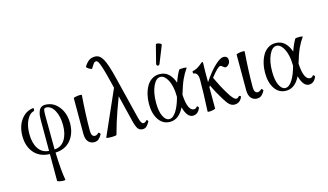

<svg xmlns="http://www.w3.org/2000/svg" viewBox="-107 -1083 2922 1713"><g transform="rotate(-15 1353.5 -226.5)"><path d="M313 268.1Q311 272.5 294.7 272.2Q278.3 272 258.5 267.6Q238.8 263.2 238.8 258.8V11.2Q146 8.3 94.5 -51.8Q43 -111.8 43 -207Q43 -295.4 86.4 -355.5Q129.9 -415.5 199.2 -423.8Q203.1 -424.3 204.6 -418Q206.1 -411.6 204.1 -404.5Q202.1 -397.5 198.2 -396Q158.2 -386.2 133.1 -334.5Q107.9 -282.7 107.9 -208Q107.9 -126 141.1 -74.2Q174.3 -22.5 238.8 -18.1V-313Q238.8 -331.5 241.2 -347.9Q243.7 -364.3 250.5 -383.3Q257.3 -402.3 272.7 -413.6Q288.1 -424.8 310.1 -424.8Q385.3 -424.8 434.6 -363Q483.9 -301.3 483.9 -207Q482.9 -112.3 431.6 -52Q380.4 8.3 291 11.2Q296.4 180.7 313 268.1ZM288.1 -334Q288.1 -176.3 290 -18.1Q352.5 -21.5 385.7 -73.7Q418.9 -126 418.9 -208Q418.9 -290.5 388.7 -344.7Q358.4 -398.9 312 -398.9Q296.9 -398.9 292.5 -386.5Q288.1 -374 288.1 -334Z M648.4 11.2Q616.7 11.2 595.2 -12.9Q573.7 -37.1 573.7 -86.9V-415Q573.7 -419.4 593.5 -423.6Q613.3 -427.7 630.4 -428.2Q647.5 -428.7 650.4 -424.8Q636.7 -244.1 636.7 -97.2Q636.7 -42 670.4 -42Q686.5 -42 703.6 -59.1Q708 -63.5 715.6 -55.9Q723.1 -48.3 721.7 -43Q707.5 -16.6 691.2 -2.7Q674.8 11.2 648.4 11.2Z M762.2 0 944.3 -412.1 928.2 -478Q908.2 -560.1 893.8 -605.7Q879.4 -651.4 869.9 -666.7Q860.4 -682.1 850.6 -682.1Q838.4 -682.1 830.3 -673.1Q822.3 -664.1 800.3 -627.9Q797.9 -623.5 784.7 -629.4Q771.5 -635.3 760 -645Q748.5 -654.8 751.5 -659.2Q773.4 -694.3 795.7 -709.7Q817.9 -725.1 852.5 -725.1Q895 -725.1 923.3 -674.8Q951.7 -624.5 984.4 -490.2L1081.5 -97.2Q1090.3 -64 1098.9 -51.5Q1107.4 -39.1 1118.2 -39.1Q1132.8 -39.1 1148.4 -57.1Q1153.3 -61 1158.9 -52.7Q1164.6 -44.4 1162.1 -41Q1145.5 -12.2 1131.3 -0.5Q1117.2 11.2 1098.1 11.2Q1068.8 11.2 1053.7 -9.3Q1038.6 -29.8 1025.4 -83L965.3 -328.1L921.4 -209Q889.2 -119.1 856.4 0Q856 3.9 831.5 5.9Q807.1 7.8 783.7 5.9Q760.3 3.9 762.2 0Z M1392.1 -514.2Q1388.2 -503.4 1379.6 -501.5Q1371.1 -499.5 1365.5 -506.1Q1359.9 -512.7 1362.8 -522.9L1404.8 -688Q1405.8 -692.4 1411.9 -693.6Q1418 -694.8 1425.5 -692.9Q1433.1 -690.9 1440.4 -688Q1447.8 -685.1 1452.1 -680.4Q1456.5 -675.8 1455.1 -671.9ZM1350.1 11.2Q1284.7 11.2 1246.3 -44.7Q1208 -100.6 1208 -190.9Q1208 -236.3 1218 -277.6Q1228 -318.8 1246.8 -352.1Q1265.6 -385.3 1296.1 -405Q1326.7 -424.8 1365.2 -424.8Q1417 -424.8 1450.2 -393.1Q1483.4 -361.3 1500 -310.1Q1518.6 -366.2 1546.9 -416Q1551.8 -423.3 1589.8 -422.4Q1618.7 -421.4 1616.2 -416Q1587.4 -376 1564.9 -326.7Q1542.5 -277.3 1518.1 -193.8Q1522.5 -115.2 1540 -78.6Q1557.6 -42 1584 -42Q1603.5 -42 1613.8 -59.1Q1615.7 -62 1620.4 -59.1Q1625 -56.2 1628.2 -51Q1631.3 -45.9 1629.9 -43Q1608.4 11.2 1561 11.2Q1534.2 11.2 1513.7 -14.4Q1493.2 -40 1481 -87.9Q1432.6 11.2 1350.1 11.2ZM1272 -186Q1272 -104.5 1294.7 -59.3Q1317.4 -14.2 1350.1 -14.2Q1384.8 -14.2 1415 -62.3Q1445.3 -110.4 1465.8 -188Q1465.8 -191.4 1465.3 -199Q1464.8 -206.5 1464.8 -210Q1463.9 -257.8 1451.7 -300.5Q1439.5 -343.3 1417.2 -371.1Q1395 -398.9 1368.2 -398.9Q1327.6 -398.9 1299.8 -338.1Q1272 -277.3 1272 -186Z M1695.8 9.8Q1704.6 -159.7 1704.6 -282.2Q1704.6 -315.9 1693.6 -333.5Q1682.6 -351.1 1663.6 -351.1Q1658.2 -351.1 1658.2 -363Q1658.2 -375 1663.6 -375Q1677.2 -375 1700.4 -387Q1723.6 -398.9 1745.6 -418Q1760.7 -431.2 1764.6 -431.2Q1769.5 -431.2 1769.5 -417Q1767.6 -394 1767.6 -345.2V-243.2Q1826.7 -330.6 1877 -377.7Q1927.2 -424.8 1956.5 -424.8Q1997.6 -424.8 1997.6 -384.8Q1997.6 -363.3 1982.9 -347.2Q1968.3 -331.1 1953.6 -331.1Q1944.3 -331.1 1931.2 -343Q1918 -355 1910.6 -355Q1886.2 -355 1820.8 -269Q1862.3 -179.2 1905.8 -108.9Q1949.2 -35.2 1975.6 -35.2Q1986.8 -35.2 2001 -50.8Q2003.4 -52.7 2008.1 -52.2Q2012.7 -51.8 2016.1 -47.6Q2019.5 -43.5 2016.6 -38.1Q1995.1 11.2 1945.8 11.2Q1920.9 11.2 1900.1 -6.8Q1879.4 -24.9 1852.5 -70.8Q1810.1 -138.7 1775.9 -210Q1774.4 -208 1771.7 -203.4Q1769 -198.7 1767.6 -196.8V0Q1767.6 3.9 1748.8 8.3Q1730 12.7 1714.1 13.2Q1698.2 13.7 1695.8 9.8Z M2152.3 11.2Q2120.6 11.2 2099.1 -12.9Q2077.6 -37.1 2077.6 -86.9V-415Q2077.6 -419.4 2097.4 -423.6Q2117.2 -427.7 2134.3 -428.2Q2151.4 -428.7 2154.3 -424.8Q2140.6 -244.1 2140.6 -97.2Q2140.6 -42 2174.3 -42Q2190.4 -42 2207.5 -59.1Q2211.9 -63.5 2219.5 -55.9Q2227.1 -48.3 2225.6 -43Q2211.4 -16.6 2195.1 -2.7Q2178.7 11.2 2152.3 11.2Z M2422.4 11.2Q2356.9 11.2 2318.6 -44.7Q2280.3 -100.6 2280.3 -190.9Q2280.3 -236.3 2290.3 -277.6Q2300.3 -318.8 2319.1 -352.1Q2337.9 -385.3 2368.4 -405Q2398.9 -424.8 2437.5 -424.8Q2489.3 -424.8 2522.5 -393.1Q2555.7 -361.3 2572.3 -310.1Q2590.8 -366.2 2619.1 -416Q2624 -423.3 2662.1 -422.4Q2690.9 -421.4 2688.5 -416Q2659.7 -376 2637.2 -326.7Q2614.7 -277.3 2590.3 -193.8Q2594.7 -115.2 2612.3 -78.6Q2629.9 -42 2656.2 -42Q2675.8 -42 2686 -59.1Q2688 -62 2692.6 -59.1Q2697.3 -56.2 2700.4 -51Q2703.6 -45.9 2702.1 -43Q2680.7 11.2 2633.3 11.2Q2606.4 11.2 2585.9 -14.4Q2565.4 -40 2553.2 -87.9Q2504.9 11.2 2422.4 11.2ZM2344.2 -186Q2344.2 -104.5 2366.9 -59.3Q2389.6 -14.2 2422.4 -14.2Q2457 -14.2 2487.3 -62.3Q2517.6 -110.4 2538.1 -188Q2538.1 -191.4 2537.6 -199Q2537.1 -206.5 2537.1 -210Q2536.1 -257.8 2523.9 -300.5Q2511.7 -343.3 2489.5 -371.1Q2467.3 -398.9 2440.4 -398.9Q2399.9 -398.9 2372.1 -338.1Q2344.2 -277.3 2344.2 -186Z"/></g></svg>

Font: Junicode SmCond Light
Style: Regular
Weight: 300
Width: 4
Designer: Peter S. Baker
Version: Version 2.206